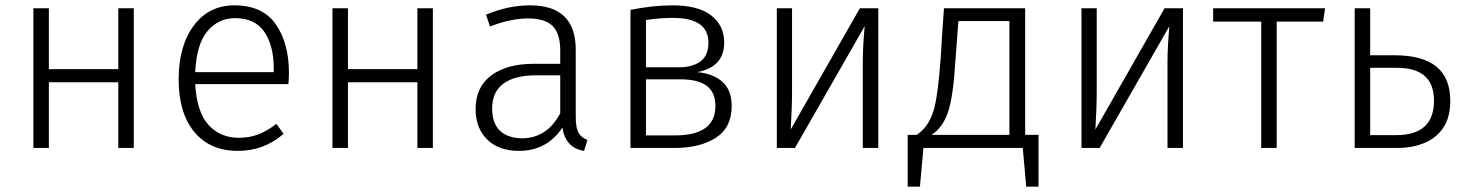

<svg xmlns="http://www.w3.org/2000/svg" viewBox="-20 -554 5489 719"><path d="M481 0H423V-246H163V0H105V-523H163V-295H423V-523H481Z M871 11Q766 11 707.5 -60Q649 -131 649 -257Q649 -382 705.5 -458Q762 -534 858 -534Q963 -534 1012.5 -463.5Q1062 -393 1062 -281Q1062 -259 1060 -239H711Q717 -134 761 -86Q805 -38 874 -38Q913 -38 945.5 -50Q978 -62 1015 -90L1042 -53Q969 11 871 11ZM1005 -284V-299Q1005 -383 970 -434.5Q935 -486 860 -486Q798 -486 757 -437.5Q716 -389 711 -284Z M1601 0H1543V-246H1283V0H1225V-523H1283V-295H1543V-523H1601Z M2167 11Q2098 0 2086 -76Q2028 11 1923 11Q1847 11 1804 -32Q1761 -75 1761 -145Q1761 -228 1819.5 -271.5Q1878 -315 1978 -315H2078V-365Q2078 -427 2050 -456Q2022 -485 1957 -485Q1894 -485 1815 -455L1800 -499Q1883 -534 1965 -534Q2136 -534 2136 -368V-116Q2136 -73 2147.5 -55Q2159 -37 2180 -30ZM1933 -36Q2029 -36 2078 -130V-272H1987Q1908 -272 1865.5 -241Q1823 -210 1823 -148Q1823 -40 1933 -36Z M2508 0H2341V-517Q2424 -534 2499 -534Q2595 -534 2643.5 -496Q2692 -458 2692 -395Q2692 -303 2591 -284Q2652 -278 2686 -247Q2720 -216 2720 -157Q2720 -76 2660.5 -38Q2601 0 2508 0ZM2523 -302Q2573 -302 2603 -324Q2633 -346 2633 -394Q2633 -487 2500 -487Q2450 -487 2399 -479V-302ZM2508 -47Q2659 -47 2659 -157Q2659 -209 2626 -233Q2593 -257 2527 -257H2399V-47Z M3269 0H3211V-324Q3211 -376 3218 -456L2957 0H2889V-523H2946V-216Q2946 -149 2941 -69L3200 -523H3269Z M3869 145H3823L3810 0H3438L3425 145H3379V-49H3413Q3466 -84 3482.5 -165.5Q3499 -247 3508 -424L3515 -523H3819V-49H3869ZM3760 -49V-475H3569L3558 -329Q3550 -193 3530 -134Q3510 -75 3468 -49Z M4410 0H4352V-324Q4352 -376 4359 -456L4098 0H4030V-523H4087V-216Q4087 -149 4082 -69L4341 -523H4410Z M4761 0H4703V-473H4523V-523H4942L4935 -473H4761Z M5214 0H5053V-523H5111V-347H5203Q5411 -347 5411 -177Q5411 -115 5385 -76Q5359 -37 5314 -18.5Q5269 0 5214 0ZM5209 -48Q5350 -48 5350 -177Q5350 -300 5212 -300H5111V-48Z"/></svg>

Font: Trujillo Light
Style: Regular
Weight: 300
Designer: Fira Sans original fonts by bBox Type GmbH, Carrois Corporate GbR, & Edenspiekermann AG / Changes by Cristiano Sobral
Foundry: Fira Sans original fonts by bBox Type GmbH, Carrois Corporate GbR, & Edenspiekermann AG / Changes by Cristiano Sobral
Version: Version 4.301;July 28, 2020;FontCreator 13.0.0.2655 64-bit